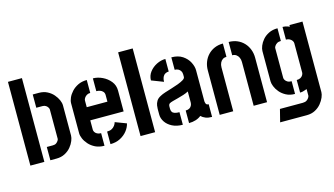

<svg xmlns="http://www.w3.org/2000/svg" viewBox="-98 -1052 2743 1579"><g transform="rotate(-15 1274.0 -262.5)"><path d="M212 0V-113H264Q282 -113 293 -121Q304 -129 310 -139Q316 -149 316 -154V-405Q316 -411 310.5 -421Q305 -431 293.5 -439Q282 -447 265 -447H212V-560H264Q304 -560 335 -544Q366 -528 386.5 -504Q407 -480 418 -455Q429 -430 429 -409V-152Q429 -134 419 -108.5Q409 -83 388.5 -58Q368 -33 336.5 -16.5Q305 0 264 0ZM42 0V-713H161V0Z M673 0Q629 0 596.5 -16Q564 -32 542 -56.5Q520 -81 509 -107Q498 -133 498 -152V-409Q498 -429 509 -454.5Q520 -480 542 -504Q564 -528 596.5 -544Q629 -560 672 -560V-450Q654 -450 641.5 -442Q629 -434 621.5 -422.5Q614 -411 614 -401V-344H790V-400Q790 -418 780 -429.5Q770 -441 755 -446Q740 -451 724 -451V-560Q764 -560 804 -541Q844 -522 871 -488.5Q898 -455 898 -410V-232H614V-152Q614 -143 620 -132.5Q626 -122 639.5 -114.5Q653 -107 673 -107ZM724 0V-107Q748 -107 764 -115.5Q780 -124 790 -137.5Q800 -151 804 -166L899 -130Q892 -98 868.5 -68Q845 -38 808 -19Q771 0 724 0Z M980 0V-713H1104V0Z M1340 0Q1288 0 1250.5 -19.5Q1213 -39 1193.5 -69Q1174 -99 1174 -130V-180Q1174 -191 1176.5 -208.5Q1179 -226 1190 -245Q1201 -264 1227 -277Q1243 -286 1270.5 -295Q1298 -304 1328.5 -313Q1359 -322 1386.5 -332.5Q1414 -343 1432 -354Q1450 -365 1450 -378V-399Q1450 -416 1442.5 -428Q1435 -440 1422.5 -447Q1410 -454 1392 -454V-560Q1449 -560 1486.5 -535Q1524 -510 1542.5 -473.5Q1561 -437 1561 -406V-140Q1561 -134 1565.5 -121Q1570 -108 1589 -108V0Q1557 0 1534.5 -9Q1512 -18 1497 -33Q1478 -17 1451 -8.5Q1424 0 1393 0V-107Q1412 -107 1424.5 -114Q1437 -121 1443.5 -133.5Q1450 -146 1450 -160V-254Q1432 -244 1407.5 -236Q1383 -228 1357.5 -221.5Q1332 -215 1312 -209.5Q1292 -204 1284 -199Q1272 -192 1272 -173V-154Q1272 -138 1278.5 -127.5Q1285 -117 1300.5 -112Q1316 -107 1340 -107ZM1282 -381 1181 -420Q1181 -460 1205 -491.5Q1229 -523 1266 -541.5Q1303 -560 1341 -560V-453Q1324 -453 1310.5 -445Q1297 -437 1289.5 -421Q1282 -405 1282 -381Z M1654 -379Q1654 -416 1666.5 -449Q1679 -482 1702.5 -507Q1726 -532 1758.5 -546Q1791 -560 1831 -560V-447Q1813 -447 1799 -438Q1785 -429 1777 -412Q1769 -395 1769 -373V0H1654ZM1943 -373Q1943 -393 1935.5 -410Q1928 -427 1914 -437Q1900 -447 1880 -447V-560Q1920 -560 1952.5 -546Q1985 -532 2008.5 -507Q2032 -482 2044.5 -449Q2057 -416 2057 -379V0H1943Z M2118 188 2145 81H2340Q2361 81 2374 72Q2387 63 2393 52Q2399 41 2399 36V-20Q2392 -18 2383 -14.5Q2374 -11 2363.5 -8.5Q2353 -6 2340 -6V-113Q2360 -113 2372.5 -120Q2385 -127 2392 -138.5Q2399 -150 2399 -160V-411Q2399 -421 2392 -431.5Q2385 -442 2372 -449.5Q2359 -457 2340 -457V-565Q2352 -565 2362.5 -563Q2373 -561 2382.5 -557.5Q2392 -554 2399 -551V-565H2510V36Q2510 54 2499.5 79.5Q2489 105 2468.5 130Q2448 155 2417 171.5Q2386 188 2345 188ZM2297 -6Q2254 -6 2222 -23Q2190 -40 2169.5 -64.5Q2149 -89 2139 -114.5Q2129 -140 2129 -158V-416Q2129 -435 2139 -460Q2149 -485 2169.5 -509Q2190 -533 2222 -549Q2254 -565 2297 -565V-457Q2276 -457 2263 -448.5Q2250 -440 2243.5 -429.5Q2237 -419 2237 -413V-159Q2237 -150 2243.5 -139.5Q2250 -129 2263 -121.5Q2276 -114 2297 -114Z"/></g></svg>

Font: Stick No Bills ExtraLight
Style: Bold
Weight: 700
Version: Version 2.000